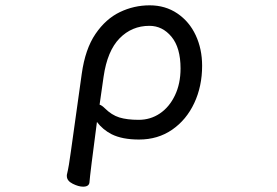

<svg xmlns="http://www.w3.org/2000/svg" viewBox="-20 -506 1040 721"><path d="M739 -259Q739 -182 709.5 -119Q680 -56 626.5 -19Q573 18 502 18Q439 18 399 -2Q366 -19 344 -48Q318 149 316 178V179Q314 195 292 195Q275 195 253 184Q231 173 231 155V152V151Q239 118 246 64L287 -229Q300 -322 338.5 -378.5Q377 -435 430 -460.5Q483 -486 542 -486Q601 -486 646 -455.5Q691 -425 715 -373.5Q739 -322 739 -259ZM658 -249Q658 -327 624 -368Q590 -409 541 -409Q475 -409 429 -362Q383 -315 369 -218L354 -113Q363 -110 373 -100Q399 -74 428 -65Q457 -56 501 -56Q545 -56 580.5 -80Q616 -104 637 -148Q658 -192 658 -249Z"/></svg>

Font: Moon Stars Kai
Style: Bold
Weight: 700
Designer: GuiWonder
Version: Version 1.101